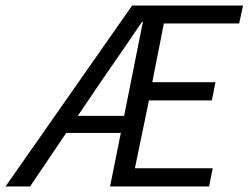

<svg xmlns="http://www.w3.org/2000/svg" viewBox="-53 -676 901 696"><path d="M313 -380 229 -256H397L465 -597H462Q424 -541 387.5 -488Q351 -435 313 -380ZM-33 0 426 -656H828L814 -591H541L499 -378H728L715 -312H487L436 -66H718L705 0H346L385 -194H187L56 0Z"/></svg>

Font: TypoPRO Source Sans Pro
Style: Italic
Weight: 400
Italic angle: -11°
Designer: Paul D. Hunt
Foundry: Adobe Systems Incorporated
Version: Version 1.075;PS 2.000;hotconv 1.0.86;makeotf.lib2.5.63406